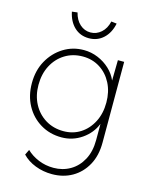

<svg xmlns="http://www.w3.org/2000/svg" viewBox="-140 -826 895 1152"><g transform="rotate(15 307.0 -250.5)"><path d="M297 238Q242 238 193 219Q144 200 112 166L128 133Q159 163 202.5 181Q246 199 296 199Q353 199 399.5 172Q446 145 473.5 94Q501 43 501 -28V-129Q477 -68 420.5 -29Q364 10 295 10Q222 10 164 -25Q106 -60 73 -120.5Q40 -181 40 -259Q40 -338 74 -399Q108 -460 165 -495.5Q222 -531 291 -531Q337 -531 379 -513.5Q421 -496 453 -466Q485 -436 501 -398L503 -525H542V-23Q542 58 509.5 116.5Q477 175 422 206.5Q367 238 297 238ZM297 -29Q356 -29 402 -58.5Q448 -88 475 -140.5Q502 -193 502 -261Q502 -328 475.5 -380Q449 -432 402 -462Q355 -492 295 -492Q233 -492 184.5 -462Q136 -432 108.5 -379.5Q81 -327 81 -259Q81 -193 108.5 -141Q136 -89 185 -59Q234 -29 297 -29ZM300 -607Q246 -607 209.5 -641.5Q173 -676 161 -735L195 -739Q206 -694 234.5 -668.5Q263 -643 300 -643Q337 -643 366 -668.5Q395 -694 405 -739L439 -735Q427 -676 390 -641.5Q353 -607 300 -607Z"/></g></svg>

Font: Readex Pro Light
Style: Regular
Weight: 300
Designer: Bonnie Shaver-Troup, Thomas Jockin
Foundry: Lexend
Version: Version 1.200; ttfautohint (v1.8.3)